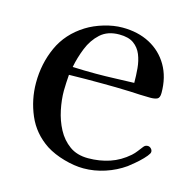

<svg xmlns="http://www.w3.org/2000/svg" viewBox="-86 -628 716 716"><g transform="rotate(15 272.5 -269.5)"><path d="M397 -354Q397 -382 394.5 -410Q392 -438 382.5 -461.5Q373 -485 353 -499.5Q333 -514 297 -514Q252 -514 224.5 -489Q197 -464 182 -426.5Q167 -389 160 -352Q182 -351 204.5 -350.5Q227 -350 249 -350Q286 -350 323 -351.5Q360 -353 397 -354ZM525 -122Q525 -119 523 -115Q518 -106 505 -92.5Q492 -79 477.5 -67Q463 -55 454 -48Q420 -24 379 -10.5Q338 3 296 3Q261 3 220.5 -8.5Q180 -20 150 -39Q94 -76 68.5 -135.5Q43 -195 43 -260Q43 -334 72 -398Q101 -462 165 -502Q194 -520 231 -531Q268 -542 302 -542Q362 -542 407.5 -518Q453 -494 479 -449.5Q505 -405 505 -344Q505 -325 495.5 -320.5Q486 -316 469 -316Q449 -316 429 -317Q409 -318 389 -319Q362 -320 335.5 -320.5Q309 -321 283 -321Q251 -321 218.5 -321Q186 -321 154 -320Q153 -304 152 -289Q151 -274 151 -258Q151 -223 159 -184.5Q167 -146 184.5 -113Q202 -80 231 -59Q260 -38 303 -38Q347 -38 386 -51Q425 -64 458 -93Q468 -102 475.5 -112Q483 -122 491 -132Q497 -140 507 -140Q514 -140 519.5 -134.5Q525 -129 525 -122Z"/></g></svg>

Font: Kaisei Tokumin Medium
Style: Regular
Weight: 500
Designer: Font-Kai, 金井和夫
Foundry: KAZUO KANAI
Version: Version 5.003